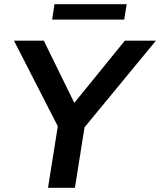

<svg xmlns="http://www.w3.org/2000/svg" viewBox="-20 -900 767 920"><path d="M210 0 257 -295 47 -705H190L336 -407L578 -705H727L385 -290L339 0ZM230 -806 241 -880H587L575 -806Z"/></svg>

Font: Mulish
Style: Bold Italic
Weight: 700
Italic angle: -9°
Designer: Vernon Adams
Foundry: Vernon Adams
Version: Version 3.603; ttfautohint (v1.8.3)